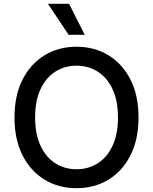

<svg xmlns="http://www.w3.org/2000/svg" viewBox="-20 -984 808 1014"><path d="M384.2 9.9Q289.8 9.9 215.7 -35Q141.7 -79.9 99.1 -163.7Q56.5 -247.5 56.5 -363.6Q56.5 -480.1 99.1 -563.7Q141.7 -647.4 215.7 -692.3Q289.8 -737.2 384.2 -737.2Q478.3 -737.2 552.4 -692.3Q626.4 -647.4 669 -563.7Q711.6 -480.1 711.6 -363.6Q711.6 -247.5 669 -163.7Q626.4 -79.9 552.4 -35Q478.3 9.9 384.2 9.9ZM384.2 -90.2Q446.7 -90.2 496.3 -121.6Q545.8 -153.1 574.4 -214.1Q603 -275.2 603 -363.6Q603 -452.4 574.4 -513.3Q545.8 -574.2 496.3 -605.6Q446.7 -637.1 384.2 -637.1Q321.7 -637.1 272.2 -605.6Q222.7 -574.2 194.1 -513.3Q165.5 -452.4 165.5 -363.6Q165.5 -275.2 194.1 -214.1Q222.7 -153.1 272.2 -121.6Q321.7 -90.2 384.2 -90.2ZM427.6 -800.1H342.7L233 -963.8H344.8Z"/></svg>

Font: Linik Sans Medium
Style: Regular
Weight: 500
Designer: Rasmus Andersson (font), Cristiano Sobral (main changes)
Foundry: rsms
Version: Version 3.018;June 1, 2022;FontCreator 14.0.0.2814 64-bit; t